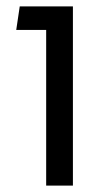

<svg xmlns="http://www.w3.org/2000/svg" viewBox="-20 -583 347 603"><path d="M125 0V-489H31L42 -563H209V0Z"/></svg>

Font: FiraGO Book
Style: Regular
Weight: 350
Designer: bBox Type
Foundry: bBox Type GmbH
Version: Version 1.001;PS 001.001;hotconv 1.0.88;makeotf.lib2.5.64775